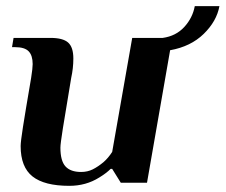

<svg xmlns="http://www.w3.org/2000/svg" viewBox="-20 -593 732 623"><path d="M532 -430 457 0H372L344 -45H339Q325 -31 302 -17Q259 10 205 10Q124 10 85.5 -20.5Q47 -51 47 -119Q47 -133 54.5 -181Q62 -229 81 -340Q86 -372 86 -385Q86 -413 73 -426.5Q60 -440 29 -440H19L24 -470H144Q184 -470 201 -455Q218 -440 218 -403Q218 -372 211 -340Q192 -227 184 -176.5Q176 -126 176 -114Q176 -71 192.5 -53Q209 -35 243 -35Q264 -35 281 -43.5Q298 -52 316 -67Q331 -80 344 -100L409 -470H508Q551 -476 578 -505.5Q605 -535 612 -573H692Q683 -524 641 -483Q599 -442 532 -430Z"/></svg>

Font: Philosopher
Style: Bold Italic
Weight: 700
Italic angle: -10°
Designer: Jovanny Lemonad
Foundry: Jovanny Lemonad
Version: Version 2.000